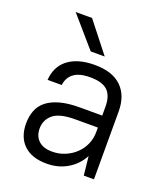

<svg xmlns="http://www.w3.org/2000/svg" viewBox="-133 -803 785 903"><g transform="rotate(20 260.0 -351.5)"><path d="M205 7Q130 7 90 -31.5Q50 -70 50 -138Q50 -174 61.5 -203.5Q73 -233 98.5 -253Q124 -273 164 -284Q204 -295 260 -295H374V-340Q374 -394 347.5 -419.5Q321 -445 260 -445Q205 -445 177.5 -423.5Q150 -402 146 -365H75Q77 -396 89 -422Q101 -448 124 -467Q147 -486 181 -496.5Q215 -507 260 -507Q349 -507 394.5 -463Q440 -419 440 -340V0H389L379 -94Q353 -46 307.5 -19.5Q262 7 205 7ZM210 -55Q244 -55 274 -67.5Q304 -80 326.5 -101.5Q349 -123 361.5 -151.5Q374 -180 374 -212V-235H260Q183 -235 150.5 -208Q118 -181 118 -138Q118 -100 141.5 -77.5Q165 -55 210 -55ZM90 -710H172L290 -560H220Z"/></g></svg>

Font: PT Root UI Web
Style: Regular
Weight: 400
Designer: Vitaly Kuzmin
Foundry: ParaType Ltd.
Version: Version 1.000W